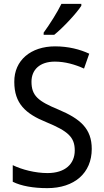

<svg xmlns="http://www.w3.org/2000/svg" viewBox="-20 -1030 539 994"><path d="M401 -1000V-1010H298C276 -965 238 -905 206 -861V-850H261C306 -886 376 -961 401 -1000ZM455 -259C455 -364 396 -415 282 -463C178 -506 143 -534 143 -607C143 -668 185 -711 264 -711C317 -711 369 -696 415 -675L442 -752C395 -774 335 -790 265 -790C140 -790 53 -718 54 -606C54 -494 112 -441 221 -397C332 -351 367 -320 367 -251C367 -182 318 -134 226 -134C162 -134 93 -152 46 -175V-89C90 -67 153 -56 225 -56C365 -56 455 -134 455 -259Z"/></svg>

Font: Noto Sans Malayalam UI SemiCondensed
Style: Regular
Weight: 400
Width: 4
Designer: Jelle Bosma - Monotype Design Team
Foundry: Monotype Imaging Inc.
Version: Version 2.104